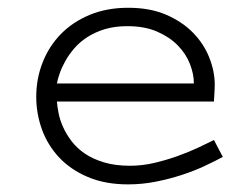

<svg xmlns="http://www.w3.org/2000/svg" viewBox="-20 -465 640 499"><path d="M559.1 -57.1Q539.1 -46.4 512 -33.7Q484.9 -21 452.9 -10.5Q420.9 0 385.3 7.1Q349.6 14.2 313 14.2Q253.4 14.2 208.5 -4.9Q163.6 -23.9 133.8 -55.7Q104 -87.4 89.1 -128.4Q74.2 -169.4 74.2 -213.4Q74.2 -260.3 90.6 -302.2Q106.9 -344.2 137.7 -376Q168.5 -407.7 212.9 -426.3Q257.3 -444.8 313.5 -444.8Q369.6 -444.8 411.6 -426.8Q453.6 -408.7 481.7 -379.9Q509.8 -351.1 523.9 -315.4Q538.1 -279.8 538.1 -245.1Q538.1 -239.3 537.8 -232.7Q537.6 -226.1 537.1 -220Q536.6 -213.9 536.4 -208.7Q536.1 -203.6 536.1 -201.2H127.9Q128.9 -188 132.3 -170.7Q135.7 -153.3 144 -134.8Q152.3 -116.2 166 -98.1Q179.7 -80.1 200.4 -65.9Q221.2 -51.8 250.2 -43Q279.3 -34.2 317.9 -34.2Q349.6 -34.2 381.6 -41.7Q413.6 -49.3 442.6 -59.8Q471.7 -70.3 496.1 -81.8Q520.5 -93.3 536.1 -101.1ZM483.9 -248Q483.9 -272.5 473.6 -298.8Q463.4 -325.2 442.1 -346.9Q420.9 -368.7 388.4 -382.8Q356 -397 311 -397Q278.3 -397 252.4 -389.2Q226.6 -381.3 206.8 -368.4Q187 -355.5 173.1 -339.4Q159.2 -323.2 149.9 -306.6Q140.6 -290 135.3 -274.7Q129.9 -259.3 127.9 -248Z"/></svg>

Font: Ethiopic Sadiss
Style: Regular
Weight: 400
Designer: abass alamnehe
Foundry: Senamirmir Project
Version: Version 5.100